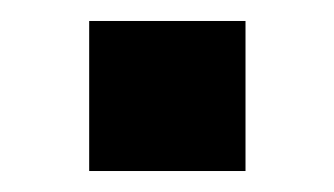

<svg xmlns="http://www.w3.org/2000/svg" viewBox="-20 -163 318 183"><path d="M65 0V-143H214V0Z"/></svg>

Font: Oxanium
Style: Bold
Weight: 700
Designer: Severin Meyer
Version: Version 2.000